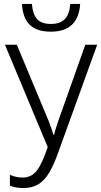

<svg xmlns="http://www.w3.org/2000/svg" viewBox="-20 -940 511 970"><path d="M280 -186Q255 -113 230.5 -71Q206 -29 174.5 -9.5Q143 10 98 10Q61 10 30 -2V-57Q61 -43 94 -43Q139 -43 166 -78Q193 -113 221 -197L5 -714H65L227 -326Q238 -298 250 -259H253Q260 -287 273 -325L411 -714H471ZM237 -780Q167 -780 131 -814Q95 -848 91 -920H141Q146 -866 168.5 -842.5Q191 -819 237 -819Q283 -819 307 -843Q331 -867 335 -920H385Q376 -780 237 -780Z"/></svg>

Font: Noto Sans UI NarrowLight
Style: Regular
Weight: 300
Width: 4
Designer: Monotype Design Team
Foundry: Monotype Imaging Inc.
Version: Version 1.001